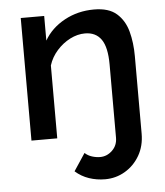

<svg xmlns="http://www.w3.org/2000/svg" viewBox="-52 -578 700 816"><g transform="rotate(-5 298.0 -170.5)"><path d="M364 191Q328 191 295.5 180Q263 169 237 146L286 72Q299 84 316.5 89.5Q334 95 351 95Q380 95 402.5 73.5Q425 52 425 19V-293Q425 -367 401.5 -400.5Q378 -434 332 -434Q300 -434 268.5 -418Q237 -402 212 -374Q187 -346 176 -311V0H66V-523H166V-418Q196 -470 253 -501Q310 -532 379 -532Q442 -532 475.5 -502.5Q509 -473 522 -425Q535 -377 535 -319V11Q535 64 511.5 104.5Q488 145 449 168Q410 191 364 191Z"/></g></svg>

Font: Raleway SemiBold
Style: Regular
Weight: 600
Designer: Matt McInerney, Pablo Impallari, Rodrigo Fuenzalida
Foundry: Matt McInerney, Pablo Impallari, Rodrigo Fuenzalida
Version: Version 4.026